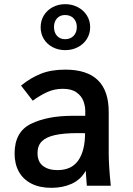

<svg xmlns="http://www.w3.org/2000/svg" viewBox="-20 -891 640 921"><path d="M50 -154.5Q50 -258.5 128.5 -297Q207 -335.5 328.5 -335.5H389V-358.5Q389 -382 380.2 -406Q371.5 -430 347.5 -447.5Q323.5 -465 281.5 -465Q242 -465 207.8 -449.8Q173.5 -434.5 137 -408L81 -480.5Q126.5 -517.5 175.8 -537.2Q225 -557 293.5 -557Q501.5 -557 501.5 -354.5V-157.5Q501.5 -95 511.5 0H396.5L392 -60.5L391.5 -72Q367 -29 324 -9.5Q281 10 226 10Q170 10 130.2 -10.5Q90.5 -31 70.2 -68Q50 -105 50 -154.5ZM388 -252 354.5 -252.5Q286 -252.5 243.5 -243Q201 -233.5 180.5 -212.8Q160 -192 160 -157Q160 -115 186.2 -95Q212.5 -75 255.5 -75Q323.5 -75 355.8 -121.8Q388 -168.5 388 -252ZM175 -760.5Q175 -791.5 190.2 -816.8Q205.5 -842 232.5 -856.5Q259.5 -871 293 -871Q326 -871 353.5 -856.5Q381 -842 396.8 -816.8Q412.5 -791.5 412.5 -760.5Q412.5 -729.5 396.8 -704.2Q381 -679 353.5 -664.8Q326 -650.5 293 -650.5Q259.5 -650.5 232.5 -664.8Q205.5 -679 190.2 -704Q175 -729 175 -760.5ZM348.5 -761.5Q348.5 -787 333 -803Q317.5 -819 292 -819Q268 -819 253.5 -803Q239 -787 239 -761.5Q239 -735 253.5 -719Q268 -703 292 -703Q317.5 -703 333 -719Q348.5 -735 348.5 -761.5Z"/></svg>

Font: JuliaMono SemiBold
Style: Regular
Weight: 600
Monospace: yes
Designer: cormullion
Foundry: corm
Version: Version 0.055; ttfautohint (v1.8.4)